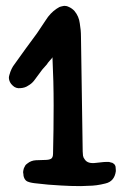

<svg xmlns="http://www.w3.org/2000/svg" viewBox="-20 -675 422 645"><path d="M63.5 -116.2Q64.5 -119.1 67.4 -122.1Q69.3 -124 72.3 -126Q84 -135.7 100.6 -136.7Q117.2 -137.7 130.9 -137.7Q144.5 -137.7 151.4 -141.6Q158.2 -145.5 158.2 -159.2Q160.2 -240.2 160.2 -321.3Q160.2 -402.3 156.2 -483.4Q156.2 -480.5 147.5 -471.7Q139.6 -462.9 137.7 -459Q129.9 -450.2 122.1 -441.4Q115.2 -432.6 108.4 -422.9Q101.6 -413.1 93.8 -403.3Q85.9 -393.6 75.2 -387.7Q64.5 -379.9 48.8 -378.9Q33.2 -377 22.5 -387.7Q10.7 -398.4 9.8 -413.1Q9.8 -418 11.7 -423.8Q17.6 -445.3 29.3 -460Q47.9 -486.3 66.4 -511.7Q85.9 -538.1 104.5 -563.5Q118.2 -584 133.8 -607.4Q148.4 -630.9 169.9 -645.5Q174.8 -648.4 179.7 -651.4Q184.6 -653.3 190.4 -654.3Q193.4 -655.3 197.3 -655.3Q205.1 -655.3 211.9 -651.4Q222.7 -646.5 230.5 -637.7Q245.1 -620.1 248 -596.7Q252 -574.2 252 -551.8Q253.9 -455.1 254.9 -359.4Q256.8 -262.7 257.8 -166Q257.8 -160.2 258.8 -152.3Q259.8 -145.5 264.6 -139.6Q274.4 -124 302.7 -127.9Q331.1 -131.8 346.7 -130.9Q349.6 -129.9 353.5 -128.9Q357.4 -128.9 360.4 -126Q366.2 -123 368.2 -115.2Q369.1 -109.4 369.1 -103.5Q369.1 -101.6 369.1 -99.6Q364.3 -65.4 334 -58.6Q303.7 -50.8 276.4 -50.8Q263.7 -49.8 252 -49.8Q215.8 -49.8 185.5 -51.8Q143.6 -53.7 95.7 -59.6Q87.9 -60.5 80.1 -62.5Q71.3 -64.5 66.4 -69.3Q62.5 -73.2 60.5 -79.1Q58.6 -84 58.6 -89.8Q56.6 -96.7 58.6 -103.5Q59.6 -110.4 63.5 -116.2Z"/></svg>

Font: Little Wizzy
Style: Regular
Weight: 400
Version: Version 1.0